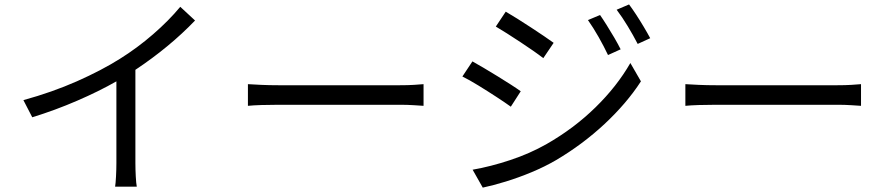

<svg xmlns="http://www.w3.org/2000/svg" viewBox="-20 -814 4020 869"><path d="M85.9 -360.8Q215.8 -396.5 327.9 -446Q439.9 -495.6 522.9 -547.9Q601.1 -596.7 672.6 -658.7Q744.1 -720.7 795.9 -783.2L862.8 -721.2Q747.6 -601.1 592.8 -498V-76.2Q592.8 -47.4 594.5 -15.6Q596.2 16.1 599.1 30.8H501Q503.4 16.6 505.1 -15.4Q506.8 -47.4 506.8 -76.2V-445.8Q428.2 -400.9 329.3 -358.2Q230.5 -315.4 126 -283.2Z M1102.1 -433.1Q1124.5 -431.6 1161.9 -429.9Q1199.2 -428.2 1241.2 -428.2Q1259.3 -428.2 1301.5 -428.2Q1343.8 -428.2 1399.4 -428.2Q1455.1 -428.2 1515.1 -428.2Q1575.2 -428.2 1630.9 -428.2Q1686.5 -428.2 1728.5 -428.2Q1770.5 -428.2 1789.1 -428.2Q1826.7 -428.2 1853.5 -429.9Q1880.4 -431.6 1897 -433.1V-335Q1881.8 -335.9 1852.8 -337.9Q1823.7 -339.8 1790 -339.8Q1771.5 -339.8 1729.2 -339.8Q1687 -339.8 1631.3 -339.8Q1575.7 -339.8 1515.6 -339.8Q1455.6 -339.8 1399.9 -339.8Q1344.2 -339.8 1302 -339.8Q1259.8 -339.8 1241.2 -339.8Q1199.7 -339.8 1162.6 -338.6Q1125.5 -337.4 1102.1 -335Z M2695.8 -746.1Q2708.5 -728 2725.8 -700.4Q2743.2 -672.9 2760.3 -643.6Q2777.3 -614.3 2789.1 -590.8L2731.9 -564.9Q2713.4 -604 2689.5 -646.2Q2665.5 -688.5 2641.1 -723.1ZM2827.1 -793.9Q2840.3 -776.4 2858.2 -749.3Q2876 -722.2 2893.3 -693.1Q2910.6 -664.1 2922.9 -641.1L2866.2 -615.2Q2845.7 -654.8 2821 -695.6Q2796.4 -736.3 2771 -770ZM2269 -761.2Q2291 -748.5 2321.3 -729.5Q2351.6 -710.4 2383.3 -689.7Q2415 -668.9 2442.4 -650.4Q2469.7 -631.8 2485.8 -620.1L2439 -550.8Q2420.9 -564.9 2393.6 -584Q2366.2 -603 2335.2 -623.5Q2304.2 -644 2274.9 -662.6Q2245.6 -681.2 2224.1 -693.8ZM2119.1 -45.9Q2200.7 -60.1 2289.6 -89.6Q2378.4 -119.1 2454.1 -162.1Q2578.6 -233.4 2675.5 -328.4Q2772.5 -423.3 2833 -528.8L2880.9 -445.8Q2815.9 -345.7 2716.1 -252.7Q2616.2 -159.7 2496.1 -88.9Q2445.8 -59.6 2386.7 -34.9Q2327.6 -10.3 2269.5 7.6Q2211.4 25.4 2165 35.2ZM2118.2 -536.1Q2140.1 -523.9 2170.7 -505.9Q2201.2 -487.8 2233.4 -468Q2265.6 -448.2 2293.2 -430.4Q2320.8 -412.6 2336.9 -400.9L2292 -331.1Q2267.1 -349.1 2227.1 -375.2Q2187 -401.4 2145.3 -427Q2103.5 -452.6 2072.8 -467.8Z M3082 -433.1Q3104.5 -431.6 3141.8 -429.9Q3179.2 -428.2 3221.2 -428.2Q3239.3 -428.2 3281.5 -428.2Q3323.7 -428.2 3379.4 -428.2Q3435.1 -428.2 3495.1 -428.2Q3555.2 -428.2 3610.8 -428.2Q3666.5 -428.2 3708.5 -428.2Q3750.5 -428.2 3769 -428.2Q3806.6 -428.2 3833.5 -429.9Q3860.4 -431.6 3877 -433.1V-335Q3861.8 -335.9 3832.8 -337.9Q3803.7 -339.8 3770 -339.8Q3751.5 -339.8 3709.2 -339.8Q3667 -339.8 3611.3 -339.8Q3555.7 -339.8 3495.6 -339.8Q3435.5 -339.8 3379.9 -339.8Q3324.2 -339.8 3282 -339.8Q3239.7 -339.8 3221.2 -339.8Q3179.7 -339.8 3142.6 -338.6Q3105.5 -337.4 3082 -335Z"/></svg>

Font: Source Han Sans CN
Style: Regular
Weight: 400
Designer: Ryoko NISHIZUKA  (kana, bopomofo & ideographs); Paul D. Hunt (Latin, Greek & Cyrillic); Sandoll Communications , Soo-you
Foundry: Adobe
Version: Version 2.004;hotconv 1.0.118;makeotfexe 2.5.65603